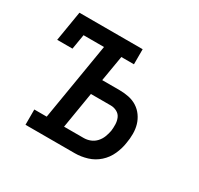

<svg xmlns="http://www.w3.org/2000/svg" viewBox="-117 -662 834 805"><g transform="rotate(30 300.0 -260.0)"><path d="M92 0V-74H152L214 -447H115L103 -375H29L53 -520H359V-447H298L277 -323H361Q384 -323 406 -318.5Q428 -314 446 -302.5Q464 -291 476.5 -273.5Q489 -256 495 -235.5Q501 -215 501 -192Q501 -169 497 -147Q493 -118 480 -89Q467 -60 443.5 -39Q420 -18 390 -9Q360 0 331 0ZM236 -74H331Q347 -74 362.5 -80Q378 -86 389.5 -98.5Q401 -111 407 -126.5Q413 -142 416 -158Q418 -174 417.5 -190Q417 -206 411 -220Q405 -234 391 -241.5Q377 -249 361 -249H265Z"/></g></svg>

Font: Iosevka Etoile Oblique
Style: Regular
Weight: 400
Italic angle: -9°
Designer: Belleve Invis
Foundry: Belleve Invis
Version: Version 15.5.2; ttfautohint (v1.8.4)